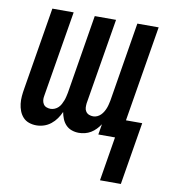

<svg xmlns="http://www.w3.org/2000/svg" viewBox="-81 -590 762 861"><g transform="rotate(10 300.0 -159.5)"><path d="M432 201 465 0H389L397 -48Q389 -36 378.5 -25Q368 -14 355.5 -6.5Q343 1 329 4.5Q315 8 301 8Q301 8 301 8Q301 8 301 8Q284 8 268.5 2.5Q253 -3 242 -14.5Q231 -26 225 -41Q219 -56 216 -72Q209 -56 198.5 -41Q188 -26 173.5 -14.5Q159 -3 142 2.5Q125 8 108 8Q107 8 107 8Q107 8 107 8Q90 8 74 2.5Q58 -3 47 -15Q36 -27 30 -42.5Q24 -58 22 -75Q20 -92 21.5 -109.5Q23 -127 26 -144L88 -520H185L120 -128Q118 -118 119 -108.5Q120 -99 125 -91Q130 -83 139 -79.5Q148 -76 158 -76Q167 -76 176.5 -80Q186 -84 193 -91Q200 -98 204.5 -106.5Q209 -115 212.5 -124Q216 -133 218 -142Q220 -151 222 -160L281 -520H378L313 -128Q312 -118 312.5 -108.5Q313 -99 318.5 -91Q324 -83 333 -79.5Q342 -76 352 -76Q361 -76 370 -80Q379 -84 386 -91Q393 -98 398 -106.5Q403 -115 406.5 -124Q410 -133 412 -142Q414 -151 416 -160L475 -520H572L500 -84H574L527 201Z"/></g></svg>

Font: Iosevka SS04 Medium Extended
Style: Italic
Weight: 500
Width: 7
Italic angle: -9°
Monospace: yes
Designer: Belleve Invis
Foundry: Belleve Invis
Version: Version 19.0.0; ttfautohint (v1.8.4)